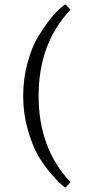

<svg xmlns="http://www.w3.org/2000/svg" viewBox="-20 -730 422 895"><path d="M157 -558Q218 -657 264 -694L284 -710L309 -685Q160 -529 160 -283Q160 -37 309 119L284 145Q256 124 219 81Q182 38 156 -7.5Q130 -53 109 -127.5Q88 -202 88 -282Q88 -362 108 -436Q128 -510 157 -558Z"/></svg>

Font: Caladea
Style: Regular
Weight: 400
Designer: Carolina Giovagnoli and Andres Torresi
Foundry: Carolina Giovagnoli and Andres Torresi
Version: Version 1.002